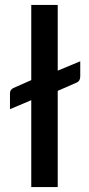

<svg xmlns="http://www.w3.org/2000/svg" viewBox="-20 -760 360 780"><path d="M306 -511V-449Q306 -430.5 290.5 -424L214.5 -391V0H107V-353L20.5 -316.5V-380.5Q20.5 -396 34.5 -402.5L107 -434.5V-740H214.5V-473Z"/></svg>

Font: LatoLatin Semibold
Style: Regular
Weight: 600
Designer: Lukasz Dziedzic with Adam Twardoch and Botio Nikoltchev
Foundry: tyPoland Lukasz Dziedzic
Version: Version 2.015; 2015-08-06; http://www.latofonts.com/